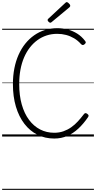

<svg xmlns="http://www.w3.org/2000/svg" viewBox="-20 -1279 900 1799"><path d="M488 19Q402 19 331 -16.5Q260 -52 208.5 -119Q157 -186 129 -280Q101 -374 101 -491Q101 -569 114.5 -638Q128 -707 154 -765.5Q180 -824 217 -870Q254 -916 300.5 -948.5Q347 -981 401.5 -998Q456 -1015 517 -1015Q567 -1015 614.5 -1002.5Q662 -990 703.5 -964Q745 -938 777 -896Q785 -886 783.5 -879.5Q782 -873 773 -865Q764 -857 756 -857Q748 -857 739 -866Q710 -899 674.5 -920Q639 -941 599.5 -951.5Q560 -962 516 -962Q464 -962 417.5 -947Q371 -932 331.5 -903.5Q292 -875 260 -834Q228 -793 205.5 -740.5Q183 -688 171.5 -625.5Q160 -563 160 -491Q160 -384 184 -299.5Q208 -215 252 -156Q296 -97 356 -66Q416 -35 488 -35Q535 -35 574.5 -49Q614 -63 648 -87Q682 -111 710.5 -142.5Q739 -174 765 -208Q772 -218 780 -219Q788 -220 798 -212Q809 -204 810 -197Q811 -190 804 -180Q763 -120 715 -75Q667 -30 611 -5.5Q555 19 488 19ZM452 -1066Q444 -1066 435 -1075Q426 -1084 426 -1091Q426 -1093 427 -1096.5Q428 -1100 432 -1103L590 -1250Q594 -1253 597 -1256Q600 -1259 605 -1259Q611 -1259 619 -1253Q627 -1247 632.5 -1239.5Q638 -1232 638 -1225Q638 -1221 636.5 -1218Q635 -1215 630 -1210L465 -1073Q461 -1070 458 -1068Q455 -1066 452 -1066ZM0 490H860V500H0ZM0 -20H860V0H0ZM0 -505H860V-500H0ZM0 -1010H860V-1000H0Z"/></svg>

Font: Playwrite PE Guides
Style: Regular
Weight: 400
Designer: Veronika Burian, José Scaglione
Foundry: TypeTogether
Version: Version 1.003